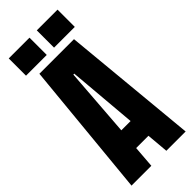

<svg xmlns="http://www.w3.org/2000/svg" viewBox="-330 -1099 1144 1144"><g transform="rotate(-45 242.5 -526.5)"><path d="M14.6 0 97.7 -859.4H389.2L470.7 0H308.1L295.9 -138.7H192.4L181.6 0ZM204.6 -275.9H282.7L245.1 -712.9H237.3ZM269.5 -907.7V-1053.2H444.3V-907.7ZM33.2 -907.7V-1053.2H208V-907.7Z"/></g></svg>

Font: Anton SC
Style: Regular
Weight: 400
Designer: Vernon Adams
Foundry: Vernon Adams
Version: Version 2.116; ttfautohint (v1.8.4.7-5d5b)